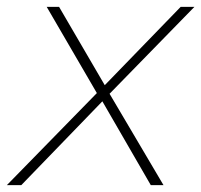

<svg xmlns="http://www.w3.org/2000/svg" viewBox="-49 -539 586 559"><path d="M270 -266 427 0H390L249 -244L13 0H-29L233 -268L87 -519H123L256 -291L477 -519H517Z"/></svg>

Font: Montserrat Alternates ExLight
Style: Italic
Weight: 275
Italic angle: -11.3°
Designer: Julieta Ulanovsky
Foundry: Julieta Ulanovsky
Version: Version 7.200